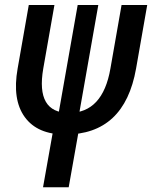

<svg xmlns="http://www.w3.org/2000/svg" viewBox="-20 -538 626 782"><path d="M245.6 9.8Q132.3 9.8 80.8 -61.3Q29.3 -132.3 51.8 -258.8L97.2 -517.6H201.7L156.2 -258.8Q125 -78.1 261.2 -78.1Q398.4 -78.1 429.7 -258.8L475.1 -517.6H579.6L534.2 -258.8Q486.8 9.8 245.6 9.8ZM155.3 224.6 201.7 -36.6H306.2L259.8 224.6ZM217.3 -68.8 296.4 -517.6H380.4L301.3 -68.8Z"/></svg>

Font: Cascadia Code
Style: Italic
Weight: 400
Italic angle: -10°
Designer: Aaron Bell
Foundry: Saja Typeworks
Version: Version 2407.024